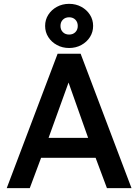

<svg xmlns="http://www.w3.org/2000/svg" viewBox="-20 -980 720 1000"><path d="M15 0 280 -700H400L665 0H537L478 -158H194L135 0ZM233 -262H439L337 -550ZM340 -730Q305 -730 276.5 -745.5Q248 -761 231.5 -787Q215 -813 215 -845Q215 -877 231.5 -903Q248 -929 276.5 -944.5Q305 -960 340 -960Q375 -960 403.5 -944.5Q432 -929 448.5 -903Q465 -877 465 -845Q465 -813 448.5 -787Q432 -761 403.5 -745.5Q375 -730 340 -730ZM340 -800Q360 -800 372.5 -812.5Q385 -825 385 -845Q385 -865 372.5 -877.5Q360 -890 340 -890Q320 -890 307.5 -877.5Q295 -865 295 -845Q295 -825 307.5 -812.5Q320 -800 340 -800Z"/></svg>

Font: Golos Text Medium
Style: Regular
Weight: 500
Designer: A.Korolkova, Vitaly Kuzmin
Foundry: ParaType Ltd
Version: Version 2.004